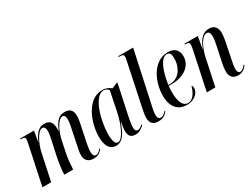

<svg xmlns="http://www.w3.org/2000/svg" viewBox="-58 -1339 2531 1929"><g transform="rotate(-30 1207.5 -375.0)"><path d="M615 9C664 9 692 -11 718 -45L712 -52C692 -29 677 -11 653 -11C626 -11 617 -32 617 -68C617 -85 620 -115 626 -145L663 -325C670 -361 682 -404 682 -448C682 -516 649 -544 592 -544C528 -544 490 -512 447 -410H444C445 -420 445 -431 445 -441C445 -504 422 -544 354 -544C305 -544 257 -518 214 -413H212L234 -536H72L71 -526H83C116 -526 125 -520 125 -497C125 -484 121 -467 117 -449L22 0H123L191 -318C205 -384 262 -517 318 -517C345 -517 352 -485 352 -462C352 -431 344 -395 332 -340L304 -210C290 -145 278 -69 275 0H378C382 -67 388 -132 401 -192L429 -326C443 -389 495 -517 552 -517C578 -517 584 -489 584 -463C584 -428 573 -376 565 -341L534 -191C526 -155 518 -118 518 -86C518 -27 551 9 615 9Z M877 10C940 10 985 -42 1031 -173H1034C1028 -136 1022 -104 1022 -72C1022 -18 1047 10 1097 10C1147 10 1179 -17 1203 -41L1197 -50C1177 -30 1160 -18 1141 -18C1120 -18 1109 -35 1109 -65C1109 -98 1122 -161 1128 -193L1201 -535H1192L1129 -509C1108 -527 1075 -546 1029 -546C851 -546 766 -311 766 -153C766 -54 799 10 877 10ZM908 -11C876 -11 860 -46 860 -132C860 -284 928 -536 1039 -536C1060 -536 1082 -527 1096 -506L1051 -285C1022 -143 959 -11 908 -11Z M1363 10C1424 10 1446 -12 1474 -45L1468 -52C1447 -28 1428 -11 1403 -11C1377 -11 1368 -30 1368 -64C1368 -84 1372 -112 1381 -150L1513 -760H1341L1339 -750H1358C1394 -750 1398 -736 1398 -719C1398 -712 1396 -700 1393 -686L1289 -192C1279 -144 1273 -110 1273 -83C1273 -24 1301 10 1363 10Z M1698 10C1790 10 1841 -53 1841 -101C1841 -122 1835 -130 1828 -133C1807 -58 1769 -1 1714 -1C1659 -1 1626 -58 1626 -178C1626 -198 1628 -238 1630 -248H1666C1803 -248 1908 -318 1908 -434C1908 -504 1866 -546 1791 -546C1611 -546 1529 -338 1529 -191C1529 -55 1596 10 1698 10ZM1654 -258H1631C1656 -427 1709 -534 1771 -534C1803 -534 1817 -513 1817 -460C1817 -353 1754 -258 1654 -258Z M2288 10C2337 10 2366 -11 2394 -48L2388 -56C2367 -31 2348 -11 2324 -11C2304 -11 2294 -27 2294 -59C2294 -90 2301 -127 2310 -168L2341 -320C2350 -362 2358 -408 2358 -442C2358 -496 2335 -544 2268 -544C2200 -544 2154 -506 2111 -396H2109L2134 -536H1979L1978 -526H1991C2025 -526 2030 -515 2030 -493C2030 -481 2027 -464 2023 -444L1929 0H2028L2093 -306C2114 -406 2166 -517 2225 -517C2258 -517 2262 -481 2262 -455C2262 -421 2250 -368 2245 -343L2215 -201C2204 -153 2199 -114 2199 -83C2199 -25 2231 10 2288 10Z"/></g></svg>

Font: Noto Serif Display ExtraCondensed Medium
Style: Italic
Weight: 500
Width: 2
Italic angle: -12°
Designer: Monotype Design Team
Foundry: Monotype Imaging Inc.
Version: Version 2.009